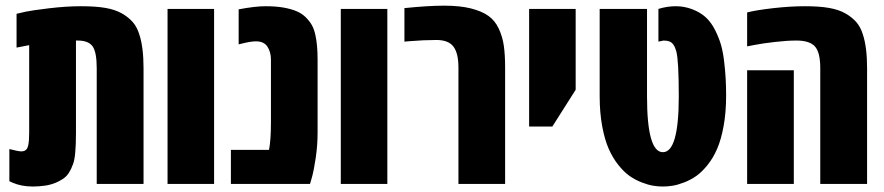

<svg xmlns="http://www.w3.org/2000/svg" viewBox="-20 -662 3183 691"><path d="M481.4 -538.1Q496.6 -492.2 496.6 -416.5V0H328.1V-417Q328.1 -473.6 313.5 -494.9Q298.8 -516.1 259.3 -516.1H253.4V-183.1Q253.4 -99.6 243.2 -72.3Q230 -35.2 210.9 -21.5Q181.6 0 143.6 5.9Q121.1 9.3 98.1 9.3Q56.6 9.3 24.4 -4.9L13.7 -9.8V-125.5Q46.4 -117.2 56.6 -117.2Q66.9 -117.2 73 -122.3Q79.1 -127.4 81.5 -138.7Q85 -154.8 85 -183.1V-499.5L39.6 -490.7V-612.3Q51.3 -615.2 72.3 -619.9Q93.3 -624.5 155.8 -632.1Q218.3 -639.6 271.5 -639.6Q324.7 -639.6 359.6 -633.5Q394.5 -627.4 418.5 -613.8Q442.4 -600.1 457.8 -582.5Q473.1 -564.9 481.4 -538.1Z M750.5 0H583V-629.9H750.5Z M838.9 -628.4Q898.4 -639.6 935.5 -639.6Q972.7 -639.6 1000.2 -634.8Q1027.8 -629.9 1047.4 -621.6Q1066.9 -613.3 1080.8 -599.4Q1094.7 -585.4 1102.8 -570.8Q1110.8 -556.2 1115.2 -535.2Q1123 -500.5 1123 -447.3V-183.6Q1123 -139.2 1116.2 -93.3Q1109.4 -47.4 1102.5 -23.4L1095.7 0H811V-122.6H948.2Q955.1 -158.2 955.1 -221.2V-447.3Q955.1 -474.6 942.6 -493.9Q930.2 -513.2 901.4 -513.2Q881.8 -513.2 849.6 -504.9L838.9 -502.4Z M1374 0H1206.5V-629.9H1374Z M1435.5 -632.8Q1520.5 -641.6 1577.9 -641.6Q1635.3 -641.6 1674.3 -631.8Q1713.4 -622.1 1737.5 -605Q1761.7 -587.9 1775.1 -558.8Q1788.6 -529.8 1793.2 -497.6Q1797.9 -465.3 1797.9 -418.5V0H1629.9V-418.9Q1629.9 -470.7 1611.8 -494.4Q1593.8 -518.1 1550.8 -518.1Q1504.9 -518.1 1452.6 -513.7L1435.5 -512.2Z M1884.3 -206.5V-629.9H2051.8V-338.9L1967.8 -206.5Z M2349.6 -629.9Q2380.9 -639.6 2412.1 -639.6Q2443.4 -639.6 2472.2 -628.4Q2501 -617.2 2520.3 -599.4Q2539.6 -581.5 2553.5 -554Q2567.4 -526.4 2575 -500Q2582.5 -473.6 2586.4 -438.5Q2593.3 -381.8 2593.3 -319.3Q2593.3 -256.8 2584.2 -208Q2575.2 -159.2 2561 -126.5Q2546.9 -93.8 2526.6 -68.4Q2506.3 -43 2486.1 -28.8Q2465.8 -14.6 2442.6 -5.6Q2419.4 3.4 2401.4 6.3Q2383.3 9.3 2365.7 9.3Q2348.1 9.3 2330.3 6.3Q2312.5 3.4 2289.3 -5.6Q2266.1 -14.6 2245.8 -28.8Q2225.6 -43 2205.3 -68.4Q2185.1 -93.8 2170.7 -126.5Q2156.2 -159.2 2147.2 -208Q2138.2 -256.8 2138.2 -315.4V-629.9H2308.6V-315.4Q2308.6 -114.3 2365.7 -114.3Q2422.9 -114.3 2422.9 -315.4Q2422.9 -443.4 2414.1 -476.6Q2406.2 -506.8 2389.2 -512.7Q2380.9 -516.1 2368.2 -516.1L2349.6 -512.2Z M3085.4 -538.1Q3100.6 -492.2 3100.6 -416.5V0H2932.1V-417Q2932.1 -473.1 2913.1 -494.6Q2894 -516.1 2846.2 -516.1Q2813 -516.1 2768.8 -511Q2724.6 -505.9 2696.8 -500.5L2668.9 -495.1V-617.2Q2700.7 -625.5 2762.5 -632.6Q2824.2 -639.6 2876.5 -639.6Q2928.7 -639.6 2963.6 -633.5Q2998.5 -627.4 3022.5 -613.8Q3046.4 -600.1 3061.8 -582.5Q3077.1 -564.9 3085.4 -538.1ZM2836.9 0H2668.9V-409.2H2836.9Z"/></svg>

Font: Open Sans Hebrew Condensed Extra Bold
Style: Regular
Weight: 800
Width: 3
Foundry: Ascender Corporation, Yanek Iontef
Version: Version 2.001;PS 002.001;hotconv 1.0.70;makeotf.lib2.5.58329